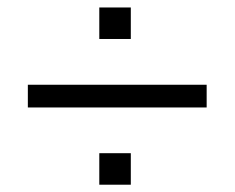

<svg xmlns="http://www.w3.org/2000/svg" viewBox="-20 -549 640 524"><path d="M56 -255.7V-317.7H544V-255.7ZM251 -44.9V-130.9H337V-44.9ZM251 -442.6V-528.6H337V-442.6Z"/></svg>

Font: Nunito Sans 12pt ExtraLight
Style: Regular
Weight: 200
Designer: Vernon Adams
Foundry: Vernon Adams
Version: Version 3.101;gftools[0.9.27]